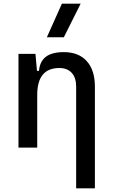

<svg xmlns="http://www.w3.org/2000/svg" viewBox="-20 -815 626 1060"><path d="M400.4 224.6V-336.9Q400.4 -386.2 376 -412.8Q351.6 -439.5 307.6 -439.5Q185.5 -439.5 185.5 -291L155.3 -423.8H195.3Q199.7 -476.1 233.4 -501.7Q267.1 -527.3 332 -527.3Q414.1 -527.3 459 -477.5Q503.9 -427.7 503.9 -336.9V224.6ZM82 0V-517.6H175.8L185.5 -408.2V0ZM238.8 -609.4 321.8 -794.9H425.3L332.5 -609.4Z"/></svg>

Font: Cascadia Mono PL
Style: Regular
Weight: 400
Monospace: yes
Designer: Aaron Bell
Foundry: Saja Typeworks
Version: Version 2102.003